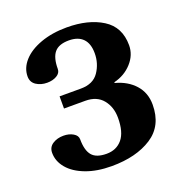

<svg xmlns="http://www.w3.org/2000/svg" viewBox="-129 -824 903 948"><g transform="rotate(-20 322.0 -350.0)"><path d="M44 -152Q44 -182 68 -197.5Q92 -213 125 -213Q154 -213 175.5 -200.5Q197 -188 197 -168Q197 -110 219.5 -83Q242 -56 296 -56Q348 -56 378.5 -92.5Q409 -129 409 -204Q409 -261 377.5 -299.5Q346 -338 286 -338H174V-402H286Q351 -402 380.5 -445.5Q410 -489 410 -543Q410 -594 384.5 -620Q359 -646 311 -646Q258 -646 235 -618.5Q212 -591 212 -532Q212 -511 191 -498.5Q170 -486 140 -486Q107 -486 83 -502Q59 -518 59 -548Q59 -592 92 -629Q125 -666 185.5 -688Q246 -710 323 -710Q436 -710 509.5 -664Q583 -618 583 -522Q583 -471 546 -430Q509 -389 452 -375V-371Q516 -354 554 -311.5Q592 -269 592 -207Q592 -96 510 -43Q428 10 299 10Q222 10 164 -12Q106 -34 75 -71Q44 -108 44 -152Z"/></g></svg>

Font: Taviraj Bold
Style: Regular
Weight: 700
Designer: Katatrad Team
Foundry: CadsonDemak
Version: Version 1.030